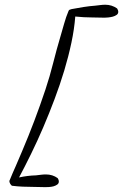

<svg xmlns="http://www.w3.org/2000/svg" viewBox="-20 -769 519 811"><path d="M479.5 -718.8Q479.5 -710.9 472.7 -706.1Q465.8 -701.2 456.5 -698.7Q447.3 -696.3 437.5 -695.3Q427.7 -694.3 421.9 -694.3Q408.2 -694.3 395.5 -694.8Q382.8 -695.3 369.1 -695.3Q351.6 -695.3 334 -696.3Q316.4 -697.3 297.9 -699.2Q293.9 -646.5 281.7 -588.9Q269.5 -531.2 251.5 -471.2Q233.4 -411.1 210.4 -350.1Q187.5 -289.1 162.6 -231Q137.7 -172.9 111.3 -119.1Q85 -65.4 60.5 -19.5Q95.7 -27.3 131.8 -28.3Q142.6 -29.3 152.8 -30.8Q163.1 -32.2 173.8 -32.2Q202.1 -32.2 223.6 -16.6Q225.6 -13.7 227.1 -9.8Q228.5 -5.9 228.5 -2Q228.5 5.9 221.7 10.7Q214.8 15.6 205.6 18.1Q196.3 20.5 186.5 21Q176.8 21.5 170.9 21.5Q159.2 21.5 147 21Q134.8 20.5 122.1 20.5Q99.6 20.5 76.7 19.5Q53.7 18.6 30.3 15.6Q26.4 12.7 22.9 6.8Q19.5 1 19.5 -4.9L20.5 -6.8Q33.2 -38.1 46.9 -68.4Q60.5 -98.6 73.2 -129.9Q100.6 -194.3 125 -258.8Q149.4 -323.2 171.9 -390.6Q190.4 -446.3 204.6 -502.9Q218.8 -559.6 235.4 -615.2Q243.2 -641.6 251 -669.4Q258.8 -697.3 269.5 -722.7Q271.5 -727.5 274.4 -728Q277.3 -728.5 282.2 -730.5Q307.6 -735.4 332.5 -739.3Q357.4 -743.2 382.8 -745.1Q393.6 -746.1 403.8 -747.6Q414.1 -749 424.8 -749Q452.1 -749 474.6 -733.4Q476.6 -730.5 478 -726.6Q479.5 -722.7 479.5 -718.8Z"/></svg>

Font: Calligraffitti
Style: Regular
Weight: 400
Designer: Dathan Boardman
Foundry: Open Window
Version: Version 1.001